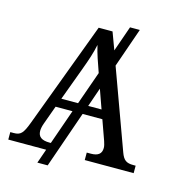

<svg xmlns="http://www.w3.org/2000/svg" viewBox="-121 -861 947 1043"><g transform="rotate(15 352.5 -340.0)"><path d="M692 -42C653 -42 636 -53 621 -95L459 -539L536 -760H481L431 -617L395 -714H317L95 -120C71 -56 58 -42 19 -42H0V0H213L185 80H243L354 -239H465L505 -127C510 -112 513 -101 513 -90C513 -57 493 -42 453 -42H430V0H705V-42ZM289 -473C312 -535 325 -574 335 -622C345 -577 362 -530 381 -476L315 -289H221ZM372 -289 409 -396 447 -289ZM228 -42H221C177 -42 155 -57 155 -91C155 -102 158 -118 164 -134L202 -239H297Z"/></g></svg>

Font: Noto Serif Thai
Style: Regular
Weight: 400
Designer: Monotype Design Team
Foundry: Monotype Imaging Inc.
Version: Version 1.901